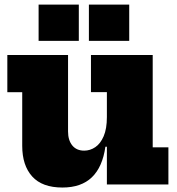

<svg xmlns="http://www.w3.org/2000/svg" viewBox="-20 -805 772 838"><path d="M446.5 -403H377V-565H646.5V-162H715V0H446.5ZM277 -565V-231Q277 -193 295.5 -170.2Q314 -147.5 347.5 -147.5Q373.5 -147.5 396 -162.8Q418.5 -178 432.5 -210.5Q446.5 -243 446.5 -294L476 -164.5H440Q427.5 -76 381 -31.2Q334.5 13.5 252.5 13.5Q164 13.5 120.5 -34.8Q77 -83 77 -168.5V-402.5H12V-565ZM148.5 -785H324V-626.5H148.5ZM368 -785H544V-626.5H368Z"/></svg>

Font: Hepta Slab ExtraLight ExtraBold
Style: Regular
Weight: 800
Version: Version 1.102